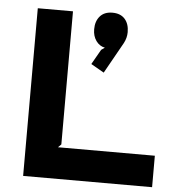

<svg xmlns="http://www.w3.org/2000/svg" viewBox="-56 -872 840 924"><g transform="rotate(5 364.0 -410.0)"><path d="M713 -152V0H90V-810H260V-167L245 -152ZM531 -733Q531 -705 517 -679L433 -529L370 -565L411 -637L428 -649Q402 -654 385.5 -677Q369 -700 369 -733Q369 -772 390 -796Q411 -820 450 -820Q489 -820 510 -796.5Q531 -773 531 -733Z"/></g></svg>

Font: Sinkin Sans 700 Bold
Style: Bold
Weight: 700
Designer: Keith Bates
Foundry: K-Type
Version: Sinkin Sans (version 1.0)  by Keith Bates   •   © 2014   www